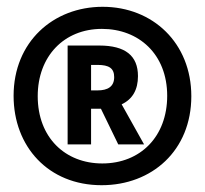

<svg xmlns="http://www.w3.org/2000/svg" viewBox="-20 -640 603 565"><path d="M279 -95C427 -95 543 -197 543 -357C543 -513 430 -620 282 -620C137 -620 20 -517 20 -358C20 -209 122 -95 279 -95ZM281 -159C172 -159 91 -235 91 -357C91 -474 168 -555 280 -555C388 -555 472 -481 472 -358C472 -238 393 -159 281 -159ZM179 -215H248V-320H277L328 -215H404L338 -333C370 -348 386 -376 386 -416C386 -476 349 -506 272 -506H179ZM267 -374H248V-449H267C301 -449 316 -439 316 -413C316 -385 297 -374 267 -374Z"/></svg>

Font: Noto Sans Mono SemiCondensed ExtraBold
Style: Regular
Weight: 800
Width: 4
Designer: Monotype Design Team
Foundry: Monotype Imaging Inc.
Version: Version 2.014